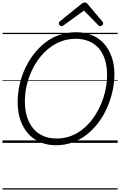

<svg xmlns="http://www.w3.org/2000/svg" viewBox="-20 -1149 966 1544"><path d="M430 19Q361 19 304 -5Q247 -29 206.5 -74.5Q166 -120 144 -184.5Q122 -249 122 -330Q122 -394 136 -460.5Q150 -527 177.5 -589Q205 -651 245.5 -705.5Q286 -760 338 -802Q390 -844 454.5 -867Q519 -890 593 -890Q663 -890 719.5 -866.5Q776 -843 816 -798.5Q856 -754 878 -691.5Q900 -629 900 -552Q900 -487 885.5 -419.5Q871 -352 843.5 -288Q816 -224 775.5 -168.5Q735 -113 683 -71Q631 -29 567.5 -5Q504 19 430 19ZM435 -35Q499 -35 553.5 -56.5Q608 -78 653.5 -116.5Q699 -155 733.5 -205Q768 -255 792.5 -312.5Q817 -370 829 -430Q841 -490 841 -547Q841 -617 823.5 -671Q806 -725 773 -762Q740 -799 693.5 -818Q647 -837 588 -837Q525 -837 470.5 -816Q416 -795 370.5 -758Q325 -721 289.5 -672.5Q254 -624 229.5 -567.5Q205 -511 192.5 -452Q180 -393 180 -335Q180 -263 198 -207.5Q216 -152 249 -113.5Q282 -75 329 -55Q376 -35 435 -35ZM474 -939Q466 -939 459.5 -946Q453 -953 453 -961Q453 -966 455 -969.5Q457 -973 461 -977L633 -1116Q641 -1123 647.5 -1126Q654 -1129 662 -1129Q670 -1129 675.5 -1125.5Q681 -1122 686 -1115L804 -975Q807 -971 808.5 -967Q810 -963 810 -960Q810 -951 802 -945Q794 -939 786 -939Q781 -939 776.5 -941.5Q772 -944 768 -949L655 -1064L495 -948Q489 -943 484.5 -941Q480 -939 474 -939ZM0 365H926V375H0ZM0 -20H926V0H0ZM0 -505H926V-500H0ZM0 -885H926V-875H0Z"/></svg>

Font: Playwrite IS Guides
Style: Regular
Weight: 400
Designer: Veronika Burian, José Scaglione
Foundry: TypeTogether
Version: Version 1.003